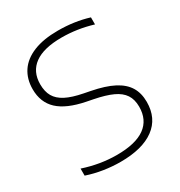

<svg xmlns="http://www.w3.org/2000/svg" viewBox="-178 -871 939 1003"><g transform="rotate(-30 291.5 -370.0)"><path d="M59.5 -23V-65.5Q160 -32 260 -32Q373.5 -32 430 -72.8Q486.5 -113.5 486.5 -192.5Q486.5 -236.5 467.2 -265.5Q448 -294.5 407.5 -313.2Q367 -332 298.5 -345.5L260.5 -353Q152 -374.5 101 -422.2Q50 -470 50 -549.5Q50 -611 80 -655.8Q110 -700.5 169.8 -724.8Q229.5 -749 317 -749Q416 -749 501.5 -722.5V-680Q409 -708 315.5 -708Q207 -708 152 -668Q97 -628 97 -552Q97 -508 114 -478.5Q131 -449 168.5 -429.5Q206 -410 270.5 -397.5L308.5 -390Q388.5 -374.5 438 -348.8Q487.5 -323 510.5 -285.2Q533.5 -247.5 533.5 -194.5Q533.5 -96 462.2 -43.5Q391 9 259 9Q209.5 9 158 1Q106.5 -7 59.5 -23Z"/></g></svg>

Font: Encode Sans Expanded ExtraLight
Style: Regular
Weight: 275
Width: 7
Designer: Multiple Designers
Foundry: Impallari Type
Version: Version 2.000